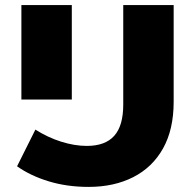

<svg xmlns="http://www.w3.org/2000/svg" viewBox="-20 -720 767 754"><path d="M328 14Q243 14 171 -8Q99 -30 47 -67L119 -211Q168 -180 220.5 -163.5Q273 -147 321 -147Q393 -147 428.5 -186.5Q464 -226 464 -309V-700H662V-320Q662 -212 620.5 -137.5Q579 -63 503.5 -24.5Q428 14 328 14ZM64 -329V-700H262V-329Z"/></svg>

Font: Montserrat Thin ExtraBold
Style: Regular
Weight: 800
Version: Version 9.000